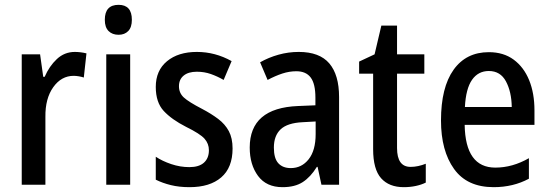

<svg xmlns="http://www.w3.org/2000/svg" viewBox="-20 -816 2273 795"><path d="M290 -601Q301 -601 313.5 -599.5Q326 -598 338 -595L327 -495Q318 -498 306.5 -500Q295 -502 285 -502Q234 -502 200.5 -455Q167 -408 168 -332V-51H70V-591H146L159 -498H165Q184 -542 215.5 -571.5Q247 -601 290 -601Z M471 -796Q526 -796 526 -734Q526 -703 511 -687.5Q496 -672 471 -672Q445 -672 429.5 -687.5Q414 -703 414 -734Q414 -796 471 -796ZM519 -591V-51H420V-591Z M943 -201Q943 -122 896 -81.5Q849 -41 765 -41Q722 -41 687.5 -49.5Q653 -58 625 -72V-167Q652 -149 689 -136.5Q726 -124 764 -124Q804 -124 824.5 -142.5Q845 -161 845 -194Q845 -221 827 -241.5Q809 -262 750 -291Q691 -321 658 -356.5Q625 -392 625 -456Q625 -524 671.5 -562.5Q718 -601 795 -601Q871 -601 939 -563L906 -485Q880 -500 853 -509.5Q826 -519 795 -519Q760 -519 740.5 -503Q721 -487 721 -459Q721 -431 741 -412.5Q761 -394 817 -365Q855 -345 883.5 -323.5Q912 -302 927.5 -273Q943 -244 943 -201Z M1217 -601Q1303 -601 1343.5 -553.5Q1384 -506 1384 -414V-51H1311L1295 -125H1292Q1266 -83 1233.5 -62Q1201 -41 1150 -41Q1083 -41 1048.5 -87.5Q1014 -134 1014 -205Q1014 -369 1214 -377L1286 -380V-412Q1286 -469 1266.5 -495Q1247 -521 1207 -521Q1178 -521 1149 -511.5Q1120 -502 1088 -485L1057 -558Q1092 -578 1133 -589.5Q1174 -601 1217 -601ZM1233 -310Q1170 -307 1142 -280.5Q1114 -254 1114 -205Q1114 -160 1132.5 -140Q1151 -120 1184 -120Q1229 -120 1258 -156.5Q1287 -193 1287 -261V-313Z M1680 -125Q1696 -125 1712 -128.5Q1728 -132 1743 -138V-60Q1725 -51 1701.5 -46Q1678 -41 1652 -41Q1591 -41 1558 -78Q1525 -115 1525 -198V-511H1467V-561L1531 -591L1559 -710H1624V-591H1737V-511H1624V-203Q1624 -125 1680 -125Z M2004 -600Q2065 -600 2107 -569Q2149 -538 2171 -484Q2193 -430 2193 -359V-299H1904Q1907 -122 2031 -122Q2102 -122 2170 -161V-76Q2105 -41 2024 -41Q1914 -41 1860 -116.5Q1806 -192 1806 -317Q1806 -454 1858 -527Q1910 -600 2004 -600ZM2004 -522Q1960 -522 1934.5 -485.5Q1909 -449 1905 -373H2099Q2098 -436 2075 -479Q2052 -522 2004 -522Z"/></svg>

Font: Noto Sans Tamil UI Condensed Medium
Style: Regular
Weight: 500
Width: 3
Designer: Jelle Bosma - Monotype Design Team
Foundry: Monotype Imaging Inc.
Version: Version 2.004; ttfautohint (v1.8.4.7-5d5b)